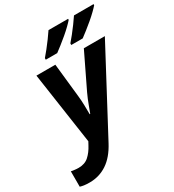

<svg xmlns="http://www.w3.org/2000/svg" viewBox="-302 -896 1147 1266"><g transform="rotate(-30 271.5 -263.0)"><path d="M3 240Q-23 240 -40 237.5Q-57 235 -69 231V114Q-56 116 -42.5 118Q-29 120 -12 120Q35 120 65 93Q95 66 117 24L130 0L50 -546H194L221 -293Q225 -259 226 -219Q227 -179 227 -150H231Q241 -175 253 -208.5Q265 -242 284 -283L411 -546H571L239 78Q195 161 135.5 200.5Q76 240 3 240ZM350 -606V-618Q367 -637 387 -662.5Q407 -688 427.5 -715.5Q448 -743 463 -766H612V-758Q601 -745 580 -724.5Q559 -704 533 -682Q507 -660 481.5 -640Q456 -620 437 -606ZM156 -606V-618Q173 -637 193 -662.5Q213 -688 233.5 -715.5Q254 -743 269 -766H418V-758Q407 -745 386 -724.5Q365 -704 339 -682Q313 -660 287.5 -640Q262 -620 243 -606Z"/></g></svg>

Font: Noto IKEA Latin
Style: Bold Italic
Weight: 700
Italic angle: -12°
Designer: Monotype Design Team
Foundry: Monotype Imaging Inc.
Version: Version 1.0